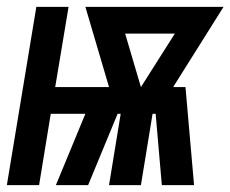

<svg xmlns="http://www.w3.org/2000/svg" viewBox="-44 -540 672 560"><path d="M-24 0 62 -520H156L117 -286H274L205 -520H608L461 -286H497L522 0H428L410 -208H401L367 0H274L308 -208H299L213 0H119L205 -208H104L70 0ZM367 -286 466 -442H321Z"/></svg>

Font: Iosevka Extrabold Extended
Style: Italic
Weight: 800
Width: 7
Italic angle: -9°
Monospace: yes
Designer: Belleve Invis
Foundry: Belleve Invis
Version: Version 32.5.0; ttfautohint (v1.8.4)